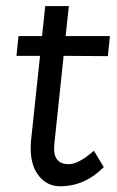

<svg xmlns="http://www.w3.org/2000/svg" viewBox="-20 -617 391 644"><path d="M181.6 7.8Q138.7 7.8 110.8 -26.4Q83 -60.5 83 -119.1Q83 -131.8 84 -144.5L114.3 -429.7H35.2L42 -496.1H121.1L131.8 -596.7H210.9L200.2 -496.1H348.6L341.8 -428.7L193.4 -429.7L162.1 -132.8Q155.3 -65.4 211.9 -66.4Q243.2 -66.4 294.9 -111.3L328.1 -56.6Q264.6 7.8 181.6 7.8Z"/></svg>

Font: Puritan
Style: Italic
Weight: 400
Version: 2.0a